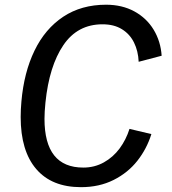

<svg xmlns="http://www.w3.org/2000/svg" viewBox="-20 -764 710 794"><path d="M65.5 -280Q65.5 -310.5 68.5 -344Q79 -464.5 122.8 -554.8Q166.5 -645 241.5 -694.8Q316.5 -744.5 418.5 -744.5Q485 -744.5 535.8 -716.8Q586.5 -689 615.5 -641Q644.5 -593 648.5 -533.5L553.5 -508.5Q551.5 -553 534.2 -588Q517 -623 484.2 -643.2Q451.5 -663.5 404 -663.5Q300.5 -663.5 242 -577.2Q183.5 -491 168 -340.5Q164 -301.5 164 -272.5Q164 -71 324.5 -71Q371 -71 409.5 -92.5Q448 -114 474.8 -150.2Q501.5 -186.5 515.5 -231L606 -209.5Q587 -148.5 548 -99Q509 -49.5 449.8 -19.8Q390.5 10 315 10Q194 10 129.8 -65Q65.5 -140 65.5 -280Z"/></svg>

Font: 1883 Sans
Style: Italic
Weight: 400
Italic angle: -8°
Designer: 1883 Sans project is a fork of Public Sans.
Version: Version 1.009